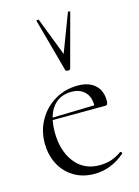

<svg xmlns="http://www.w3.org/2000/svg" viewBox="-114 -794 632 871"><g transform="rotate(-15 202.5 -359.0)"><path d="M358 -54Q361 -54 363.5 -50.5Q366 -47 364 -44Q298 12 221 12Q163 12 121 -15Q79 -42 58 -85.5Q37 -129 37 -180Q37 -240 65 -289Q93 -338 141.5 -366.5Q190 -395 249 -395Q301 -395 330 -368.5Q359 -342 359 -296Q359 -284 356.5 -279Q354 -274 347 -274L99 -273Q94 -245 94 -218Q94 -130 136.5 -75Q179 -20 253 -20Q312 -20 357 -54ZM102 -284 299 -289Q299 -330 276 -352.5Q253 -375 215 -375Q171 -375 142.5 -351.5Q114 -328 102 -284ZM156 -729 225 -550 293 -729Q294 -731 299 -730Q304 -729 303 -726L236 -477Q234 -472 225 -472Q216 -472 213 -477L145 -726Q144 -729 149.5 -730Q155 -731 156 -729Z"/></g></svg>

Font: Cormorant Infant Light
Style: Regular
Weight: 300
Designer: Christian Thalmann (Catharsis Fonts)
Version: Version 3.000